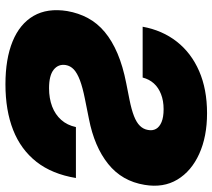

<svg xmlns="http://www.w3.org/2000/svg" viewBox="-58 -720 788 712"><g transform="rotate(90 336.0 -364.0)"><path d="M292.5 9.8Q198.2 9.8 133.3 -16.8Q68.4 -43.5 38.8 -94.7Q9.3 -146 21 -219.2Q28.3 -261.2 47.1 -296.1Q65.9 -331.1 98.6 -358.4Q131.3 -385.7 178.5 -405.8Q225.6 -425.8 288.1 -438L349.6 -450.2Q386.2 -457.5 410.2 -466.8Q434.1 -476.1 446.5 -488.8Q459 -501.5 461.9 -518.6Q465.3 -535.6 458 -548.6Q450.7 -561.5 432.6 -569.1Q414.6 -576.7 384.8 -576.7Q353.5 -576.7 329.1 -567.1Q304.7 -557.6 289.3 -540.5Q273.9 -523.4 267.6 -499H79.1Q92.3 -571.8 134.3 -625.5Q176.3 -679.2 243.7 -708.5Q311 -737.8 399.9 -737.8Q486.8 -737.8 550.8 -708.7Q614.7 -679.7 646 -627.7Q677.2 -575.7 665.5 -506.3Q651.9 -422.4 587.9 -371.1Q523.9 -319.8 420.9 -299.8L345.7 -284.7Q304.2 -276.4 277.6 -266.4Q251 -256.3 237.5 -243.7Q224.1 -231 221.2 -213.9Q216.8 -186.5 238.3 -169.2Q259.8 -151.9 307.1 -151.9Q344.7 -151.9 374.8 -163.3Q404.8 -174.8 424.6 -197Q444.3 -219.2 451.2 -251.5H640.1Q625.5 -163.1 580.1 -105.2Q534.7 -47.4 462.2 -18.8Q389.6 9.8 292.5 9.8Z"/></g></svg>

Font: Inter 20pt Black
Style: Italic
Weight: 900
Italic angle: -9.3988°
Version: Version 4.001;git-66647c0bb